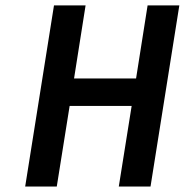

<svg xmlns="http://www.w3.org/2000/svg" viewBox="-20 -680 674 700"><path d="M71.8 0 176.8 -660.2H292L250 -394H476.1L518.1 -660.2H633.8L528.8 0H413.1L460 -293.9H233.9L187 0Z"/></svg>

Font: Office Code Pro Medium Italic
Style: Regular
Weight: 500
Italic angle: -9°
Designer: Nathan Rutzky & Paul D. Hunt
Foundry: Adobe Systems Incorporated
Version: Version 1.004;PS 001.004;hotconv 1.0.70;makeotf.lib2.5.58329